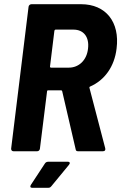

<svg xmlns="http://www.w3.org/2000/svg" viewBox="-20 -720 577 914"><path d="M409 -308C478 -338 525 -403 535 -489C551 -615 484 -700 366 -700H130C123 -700 117 -695 116 -688L33 -12C33 -5 37 0 44 0H157C164 0 169 -5 170 -12L204 -285C204 -288 206 -290 209 -290H271C274 -290 275 -288 276 -286L340 -10C341 -3 344 0 351 0H470C479 0 483 -5 481 -14L406 -301C405 -304 406 -307 409 -308ZM245 -579H330C378 -579 406 -544 399 -488C393 -433 355 -398 308 -398H222C220 -398 218 -400 218 -403L239 -574C240 -577 242 -579 245 -579ZM133 174H209C215 174 219 173 224 167L308 65C315 57 313 50 303 50H209C203 50 197 53 194 58L127 160C122 168 124 174 133 174Z"/></svg>

Font: Barlow Semi Condensed
Style: Bold Italic
Weight: 700
Width: 4
Italic angle: -7°
Designer: Jeremy Tribby
Foundry: Tribby Type
Version: Version 1.422;hotconv 1.0.109;makeotfexe 2.5.65596